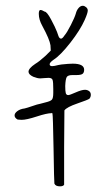

<svg xmlns="http://www.w3.org/2000/svg" viewBox="-20 -659 382 674"><path d="M275.4 -414.1Q275.4 -435.5 235.4 -435.5Q221.7 -435.5 195.3 -432.6Q187.5 -431.6 184.6 -430.7Q169.9 -426.8 163.1 -426.8Q154.3 -426.8 154.3 -433.6Q154.3 -439.5 168 -449.2Q192.4 -464.8 227.1 -509.3Q261.7 -553.7 277.3 -588.9Q288.1 -613.3 288.1 -622.1Q288.1 -628.9 282.2 -633.8Q276.4 -638.7 270.5 -638.7Q262.7 -638.7 255.9 -630.9Q249 -623 246.1 -611.3Q242.2 -597.7 228.5 -570.8Q214.8 -543.9 206.1 -534.2Q199.2 -523.4 194.3 -523.4Q191.4 -523.4 189 -525.9Q186.5 -528.3 184.6 -534.2Q182.6 -540 180.2 -546.9Q177.7 -553.7 171.9 -565.9Q166 -578.1 159.2 -590.8Q144.5 -618.2 136.7 -618.2Q127 -624 122.1 -624Q116.2 -624 116.2 -610.4Q116.2 -589.8 128.9 -567.4Q154.3 -520.5 157.2 -500L158.2 -481.4L139.6 -462.9Q118.2 -443.4 103.5 -434.6Q80.1 -418.9 80.1 -407.2Q80.1 -397.5 96.7 -389.6Q111.3 -383.8 121.1 -383.8Q124 -383.8 134.8 -384.8Q145.5 -385.7 150.4 -385.7Q162.1 -385.7 164.6 -378.4Q167 -371.1 167 -346.7Q167 -338.9 167 -333Q167 -314.5 162.1 -309.1Q157.2 -303.7 140.6 -299.8Q129.9 -296.9 122.1 -294.9Q111.3 -293 93.3 -286.6Q75.2 -280.3 66.4 -278.3Q50.8 -276.4 41 -269Q31.2 -261.7 31.2 -253.9Q31.2 -245.1 42 -239.3Q48.8 -238.3 55.7 -238.3Q73.2 -238.3 108.9 -250Q144.5 -261.7 161.1 -261.7Q161.1 -262.7 162.1 -262.7Q164.1 -260.7 164.1 -260.7Q166 -253.9 168 -136.7Q169.9 -19.5 170.9 -14.6Q174.8 -4.9 190.4 -4.9Q202.1 -4.9 205.1 -10.7V-141.6L206.1 -271.5Q214.8 -283.2 252 -295.9Q289.1 -308.6 293.9 -312.5Q298.8 -318.4 298.8 -326.2Q298.8 -335 292.5 -339.4Q286.1 -343.8 278.3 -343.8Q266.6 -343.8 245.6 -334.5Q224.6 -325.2 219.7 -325.2Q212.9 -325.2 210.9 -332Q209 -338.9 209 -356.4Q209 -357.4 209 -357.4Q210 -381.8 214.4 -388.7Q218.8 -395.5 234.4 -395.5Q234.4 -395.5 237.8 -395.5Q241.2 -395.5 244.6 -395.5Q248 -395.5 248 -395.5Q264.6 -395.5 270 -399.9Q275.4 -404.3 275.4 -414.1Z"/></svg>

Font: 辰宇落雁體 Thin
Style: Regular
Weight: 100
Designer: Written by Liu, Wei-Chen; Created by Wang, Li-Yu.
Foundry: New Value
Version: Version 1.000